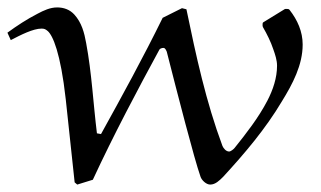

<svg xmlns="http://www.w3.org/2000/svg" viewBox="-33 -489 865 517"><path d="M675 -416C686 -397 696 -377 703 -356C708 -342 713 -327 713 -312C713 -279 702 -247 687 -218C663 -172 631 -131 599 -91C596 -87 588 -81 584 -81C576 -81 569 -89 566 -96C522 -214 495 -338 469 -464L457 -467L405 -441C353 -335 296 -231 239 -128L228 -130C218 -211 214 -293 199 -373C194 -401 187 -428 167 -450C155 -463 139 -469 121 -469C102 -469 85 -461 68 -452C39 -437 13 -420 -13 -401L-4 -381C23 -395 56 -412 79 -412C87 -412 90 -410 96 -405C109 -393 130 -348 144 -222L168 2L175 8L217 -5C272 -124 340 -252 396 -355C397 -358 403 -360 407 -360C412 -360 414 -354 416 -350C445 -236 490 -61 507 -13C510 -4 522 8 533 8C547 8 558 -3 568 -13C626 -76 682 -142 726 -216C755 -263 782 -314 782 -369C782 -404 768 -435 747 -462C745 -465 742 -465 739 -465C736 -465 734 -465 733 -464L676 -429C674 -428 674 -425 674 -422C674 -420 674 -418 675 -416Z"/></svg>

Font: Neo Euler
Style: Euler
Weight: 500
Designer: Hermann Zapf
Version: Version 000.002